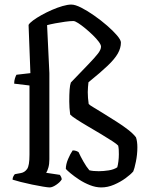

<svg xmlns="http://www.w3.org/2000/svg" viewBox="-20 -820 635 840"><path d="M197 0Q190 0 168.5 -3.5Q147 -7 120.5 -12.5Q94 -18 70.5 -24Q47 -30 35 -34Q35 -42 38.5 -48.5Q42 -55 45 -58L72 -63Q88 -66 98.5 -80.5Q109 -95 109 -143V-446L42 -454Q42 -467 45.5 -477.5Q49 -488 52 -493L113 -500L105 -711Q109 -719 124.5 -730.5Q140 -742 161.5 -754Q183 -766 207 -776.5Q231 -787 253.5 -793.5Q276 -800 292 -800Q309 -800 335.5 -786.5Q362 -773 392 -752Q422 -731 448.5 -708Q475 -685 492 -665Q509 -645 509 -634Q509 -610 495.5 -586Q482 -562 451 -532.5Q420 -503 367 -460Q366 -450 365 -439Q364 -428 364 -417Q364 -404 365 -391.5Q366 -379 368 -365Q371 -361 389.5 -350Q408 -339 434.5 -322.5Q461 -306 489.5 -288Q518 -270 541 -252Q564 -234 575 -219Q578 -210 579.5 -199Q581 -188 581 -176Q581 -144 574.5 -112.5Q568 -81 563 -70Q552 -57 529.5 -40.5Q507 -24 479 -12Q451 0 423 0Q399 0 373.5 -10Q348 -20 326 -34.5Q304 -49 288.5 -62Q273 -75 268 -81Q268 -101 278 -124.5Q288 -148 298 -162Q308 -162 315 -159Q322 -156 324 -154Q331 -138 344.5 -114Q358 -90 371 -75Q379 -73 389.5 -72Q400 -71 412 -71Q432 -71 455 -74.5Q478 -78 493 -88Q496 -98 498 -114Q500 -130 500 -145Q500 -157 499.5 -165.5Q499 -174 497 -183Q492 -189 471.5 -202.5Q451 -216 422.5 -233Q394 -250 365 -267Q336 -284 314.5 -298Q293 -312 287 -319Q285 -333 284 -348Q283 -363 283 -376Q283 -407 284.5 -427.5Q286 -448 290 -459Q337 -508 366 -538Q395 -568 408.5 -585.5Q422 -603 422 -616Q422 -624 412 -637.5Q402 -651 386 -666.5Q370 -682 353 -696Q336 -710 322 -719Q308 -728 301 -728Q287 -728 265 -725Q243 -722 222 -718Q201 -714 186 -710L196 -500V-123Q196 -102 191.5 -86.5Q187 -71 182 -64L242 -55Q244 -52 247 -46.5Q250 -41 250 -35Q243 -23 226 -11.5Q209 0 197 0Z"/></svg>

Font: Texturina 12pt Medium
Style: Regular
Weight: 500
Designer: Guillermo Torres Carreño
Foundry: Omnibus-Type
Version: Version 1.002